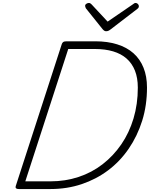

<svg xmlns="http://www.w3.org/2000/svg" viewBox="-20 -1277 1013 1297"><path d="M107 0Q81 0 86 -19L397 -978Q400 -988 407 -993Q414 -998 430 -998H624Q706 -998 771.5 -977.5Q837 -957 881.5 -917.5Q926 -878 949.5 -819.5Q973 -761 973 -686Q973 -565 940.5 -461.5Q908 -358 849.5 -272.5Q791 -187 710.5 -126.5Q630 -66 531.5 -33Q433 0 321 0ZM151 -52H321Q421 -52 510.5 -81.5Q600 -111 673 -167.5Q746 -224 799.5 -302Q853 -380 882 -477Q911 -574 911 -685Q911 -751 891.5 -800Q872 -849 835 -881.5Q798 -914 744 -930Q690 -946 622 -946H441ZM896 -1257Q905 -1257 911.5 -1250Q918 -1243 918 -1236Q918 -1230 916 -1226Q914 -1222 909 -1218L728 -1079Q719 -1072 712 -1069Q705 -1066 697 -1066Q690 -1066 684.5 -1069.5Q679 -1073 673 -1080L560 -1221Q558 -1226 556.5 -1230Q555 -1234 555 -1237Q555 -1246 563.5 -1251.5Q572 -1257 580 -1257Q586 -1257 590 -1254.5Q594 -1252 599 -1247L707 -1131L875 -1246Q883 -1252 887 -1254.5Q891 -1257 896 -1257Z"/></svg>

Font: Playwrite US Trad ExtraLight
Style: Regular
Weight: 250
Designer: Veronika Burian, José Scaglione
Foundry: TypeTogether
Version: Version 1.003